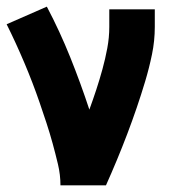

<svg xmlns="http://www.w3.org/2000/svg" viewBox="-26 -558 546 578"><path d="M156 0Q156 -32 148.5 -63.5Q141 -95 132.5 -126Q124 -157 114 -187.5Q104 -218 93.5 -248.5Q83 -279 71.5 -309Q60 -339 47.5 -368.5Q35 -398 21.5 -427.5Q8 -457 -6 -485L115 -538Q154 -464 185.5 -385.5Q217 -307 243 -228Q254 -258 264 -288.5Q274 -319 282.5 -350Q291 -381 297 -413Q303 -445 303 -477V-530H440V-477Q440 -435 431.5 -394Q423 -353 411 -313Q399 -273 385.5 -233.5Q372 -194 357 -154.5Q342 -115 326 -76.5Q310 -38 293 0Z"/></svg>

Font: Iosevka Slab Heavy
Style: Regular
Weight: 900
Monospace: yes
Designer: Belleve Invis
Foundry: Belleve Invis
Version: Version 11.1.0; ttfautohint (v1.8.3)